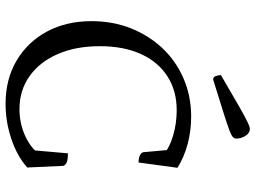

<svg xmlns="http://www.w3.org/2000/svg" viewBox="-134 -772 918 690"><g transform="rotate(90 325.0 -427.0)"><path d="M353 12Q265 12 198 -27.5Q131 -67 93.5 -136.5Q56 -206 56 -297Q56 -374 82 -439Q108 -504 154 -552.5Q200 -601 263 -628Q326 -655 399 -655Q450 -655 497 -642.5Q544 -630 583 -606L564 -466Q548 -466 538 -471Q528 -476 527 -483L518 -582L534 -557Q509 -578 466 -590.5Q423 -603 376 -603Q306 -603 254 -569.5Q202 -536 174 -474Q146 -412 146 -327Q146 -240 174.5 -175Q203 -110 254 -74Q305 -38 372 -38Q424 -38 469.5 -59Q515 -80 537 -114L519 -75L531 -212Q553 -212 563 -208Q573 -204 576 -196L582 -66Q542 -30 480 -9Q418 12 353 12ZM266 -734Q257 -734 253.5 -743Q250 -752 250 -762Q307 -795 343 -816Q379 -837 399 -847.5Q419 -858 428.5 -862Q438 -866 443 -866Q458 -866 468 -850.5Q478 -835 478 -817Q478 -811 473 -805.5Q468 -800 448.5 -792.5Q429 -785 386 -771.5Q343 -758 266 -734Z"/></g></svg>

Font: Pitagon Serif
Style: Regular
Weight: 400
Designer: Travis Tran
Foundry: Pitagon
Version: Version 1.000;gftools[0.9.26]